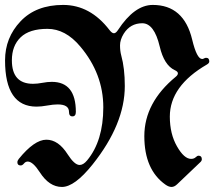

<svg xmlns="http://www.w3.org/2000/svg" viewBox="-48 -738 869 768"><path d="M-27.8 -496.6Q-27.8 -587.4 34.2 -652.8Q96.2 -718.3 204.6 -718.3Q313 -718.3 390.1 -617.7Q399.9 -605 407.7 -605Q415.5 -605 423.8 -617.7Q489.7 -718.3 563 -718.3Q687.5 -718.3 720.7 -579.6Q739.3 -502 760.7 -502Q764.2 -502 768.3 -504.4Q772.5 -506.8 776.4 -506.8Q789.1 -506.8 789.1 -492.2Q789.1 -485.4 779.8 -480Q631.3 -394 631.3 -271.5Q631.3 -202.6 659.9 -152.6Q688.5 -102.5 716.3 -102.5Q728 -102.5 734.6 -108.9Q741.2 -115.2 746.1 -115.2Q759.3 -115.2 759.3 -101.1Q759.3 -94.7 753.4 -89.4L660.6 -1Q649.4 9.8 638.2 9.8Q627 9.8 613.8 0.5Q529.3 -59.1 529.3 -193.4Q529.3 -327.6 655.3 -431.2Q663.6 -438 663.6 -444.8Q663.6 -451.7 650.9 -457.5Q608.4 -477.1 590.8 -552.2Q568.8 -645 521 -645Q473.1 -645 446.8 -603Q432.1 -579.1 432.1 -556.6Q432.1 -534.2 437 -516.1Q451.2 -464.8 451.2 -394Q451.2 -241.7 322.3 -80.1Q250.5 9.8 199.7 9.8Q148.9 9.8 111.3 -48.8Q83.5 -91.8 63 -91.8Q54.2 -91.8 47.9 -84Q41.5 -76.2 34.7 -76.2Q21.5 -76.2 21.5 -88.9Q21.5 -95.2 26.9 -102.1Q89.4 -179.2 137.5 -179.2Q185.5 -179.2 222.7 -120.6Q250 -78.1 270.5 -78.1Q285.2 -78.1 300.3 -96.2Q365.2 -174.3 365.2 -308.6Q365.2 -442.9 272.9 -552.2Q213.9 -622.6 141.8 -622.6Q69.8 -622.6 34.7 -588.9Q-0.5 -555.2 -0.5 -496.6Q-0.5 -402.8 84 -402.8Q101.1 -402.8 121.6 -406.7Q142.1 -410.6 159.2 -410.6Q255.4 -410.6 255.4 -290.5Q255.4 -272.5 241.7 -272.5Q228 -272.5 228 -290.5Q228 -320.3 182.6 -320.3Q165 -320.3 141.1 -315.9Q117.2 -311.5 98.1 -311.5Q-27.8 -311.5 -27.8 -496.6Z"/></svg>

Font: UnifrakturMaguntia
Style: Book
Weight: 400
Designer: j. 'mach' wust, Gerrit Ansmann, Georg Duffner, based on a font by Peter Wiegel, original typeface by Carl Albert Fahrenw
Version: Version 2017-03-19